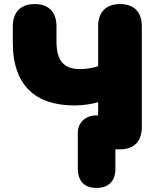

<svg xmlns="http://www.w3.org/2000/svg" viewBox="-20 -735 807 945"><path d="M455 190C515 190 548 156 548 95V0H570C640 0 678 -39 678 -110V-605C678 -676 640 -715 571 -715C502 -715 463 -676 463 -605V-409C437 -400 402 -395 375 -395C297 -395 258 -432 258 -531V-605C258 -676 220 -715 151 -715C82 -715 43 -676 43 -605V-525C43 -315 154 -216 347 -216C390 -216 437 -224 463 -232V-167H455C399 -167 363 -130 363 -82V95C363 156 395 190 455 190Z"/></svg>

Font: SN Pro Black
Style: Regular
Weight: 900
Designer: Tobias Whetton
Foundry: Supernotes
Version: Version 1.001;Glyphs 3.2 (3249)